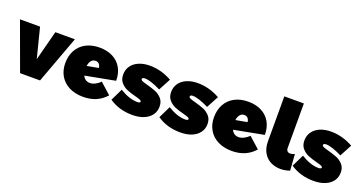

<svg xmlns="http://www.w3.org/2000/svg" viewBox="-48 -1404 3929 2077"><g transform="rotate(20 1916.5 -365.5)"><path d="M-10 -547H221L308 -204L397 -547H622L420 0H190Z M1053 -216 1178 -104Q1080 8 916 8Q825 8 756 -26.5Q687 -61 649.5 -124Q612 -187 612 -270Q612 -356 648 -420.5Q684 -485 750.5 -520Q817 -555 906 -555Q993 -555 1058.5 -521.5Q1124 -488 1159.5 -425.5Q1195 -363 1195 -278L852 -213Q863 -187 884.5 -172.5Q906 -158 934 -158Q963 -158 993.5 -173Q1024 -188 1053 -216ZM840 -320 972 -344Q969 -373 953.5 -389Q938 -405 914 -405Q884 -405 865 -383Q846 -361 840 -320Z M1479 -409Q1465 -409 1456.5 -404Q1448 -399 1448 -391Q1448 -379 1466 -371Q1484 -363 1526 -352Q1585 -336 1627 -319Q1669 -302 1700.5 -267Q1732 -232 1732 -176Q1732 -120 1701.5 -78Q1671 -36 1615 -13Q1559 10 1484 10Q1331 10 1217 -68L1285 -208Q1395 -140 1487 -140Q1503 -140 1512 -144.5Q1521 -149 1521 -156Q1521 -167 1503.5 -174.5Q1486 -182 1447 -192Q1388 -207 1347 -224Q1306 -241 1274.5 -276Q1243 -311 1243 -368Q1243 -425 1273 -467.5Q1303 -510 1357.5 -533.5Q1412 -557 1484 -557Q1615 -557 1738 -488L1664 -349Q1542 -409 1479 -409Z M2031 -409Q2017 -409 2008.5 -404Q2000 -399 2000 -391Q2000 -379 2018 -371Q2036 -363 2078 -352Q2137 -336 2179 -319Q2221 -302 2252.5 -267Q2284 -232 2284 -176Q2284 -120 2253.5 -78Q2223 -36 2167 -13Q2111 10 2036 10Q1883 10 1769 -68L1837 -208Q1947 -140 2039 -140Q2055 -140 2064 -144.5Q2073 -149 2073 -156Q2073 -167 2055.5 -174.5Q2038 -182 1999 -192Q1940 -207 1899 -224Q1858 -241 1826.5 -276Q1795 -311 1795 -368Q1795 -425 1825 -467.5Q1855 -510 1909.5 -533.5Q1964 -557 2036 -557Q2167 -557 2290 -488L2216 -349Q2094 -409 2031 -409Z M2765 -216 2890 -104Q2792 8 2628 8Q2537 8 2468 -26.5Q2399 -61 2361.5 -124Q2324 -187 2324 -270Q2324 -356 2360 -420.5Q2396 -485 2462.5 -520Q2529 -555 2618 -555Q2705 -555 2770.5 -521.5Q2836 -488 2871.5 -425.5Q2907 -363 2907 -278L2564 -213Q2575 -187 2596.5 -172.5Q2618 -158 2646 -158Q2675 -158 2705.5 -173Q2736 -188 2765 -216ZM2552 -320 2684 -344Q2681 -373 2665.5 -389Q2650 -405 2626 -405Q2596 -405 2577 -383Q2558 -361 2552 -320Z M3233 -182Q3255 -182 3283 -195L3296 -8Q3242 11 3190 11Q3128 11 3076 -15Q3024 -41 2993 -94.5Q2962 -148 2962 -227V-742H3187V-232Q3187 -206 3199.5 -194Q3212 -182 3233 -182Z M3565 -409Q3551 -409 3542.5 -404Q3534 -399 3534 -391Q3534 -379 3552 -371Q3570 -363 3612 -352Q3671 -336 3713 -319Q3755 -302 3786.5 -267Q3818 -232 3818 -176Q3818 -120 3787.5 -78Q3757 -36 3701 -13Q3645 10 3570 10Q3417 10 3303 -68L3371 -208Q3481 -140 3573 -140Q3589 -140 3598 -144.5Q3607 -149 3607 -156Q3607 -167 3589.5 -174.5Q3572 -182 3533 -192Q3474 -207 3433 -224Q3392 -241 3360.5 -276Q3329 -311 3329 -368Q3329 -425 3359 -467.5Q3389 -510 3443.5 -533.5Q3498 -557 3570 -557Q3701 -557 3824 -488L3750 -349Q3628 -409 3565 -409Z"/></g></svg>

Font: TypoPRO Montserrat Alternates
Style: Regular
Weight: 900
Designer: Julieta Ulanovsky
Foundry: Julieta Ulanovsky
Version: Version 6.001